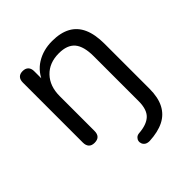

<svg xmlns="http://www.w3.org/2000/svg" viewBox="-188 -623 944 944"><g transform="rotate(-45 284.0 -151.5)"><path d="M314 192Q299 192 290 186.5Q281 181 277 171.5Q273 162 275 152.5Q277 143 284.5 136Q292 129 304 128Q360 124 387 98.5Q414 73 414 15V-298Q414 -366 387.5 -397.5Q361 -429 303 -429Q236 -429 196.5 -387.5Q157 -346 157 -277V-35Q157 7 116 7Q96 7 86 -4Q76 -15 76 -35V-452Q76 -472 86 -482.5Q96 -493 115 -493Q134 -493 144.5 -482.5Q155 -472 155 -452V-366L144 -378Q165 -436 212.5 -465.5Q260 -495 322 -495Q380 -495 418.5 -474Q457 -453 476 -410.5Q495 -368 495 -303V9Q495 70 474.5 109.5Q454 149 414 169Q374 189 314 192Z"/></g></svg>

Font: Nunito ExtraLight
Style: Regular
Weight: 400
Version: Version 3.602